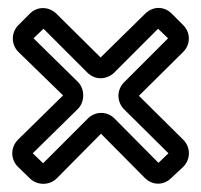

<svg xmlns="http://www.w3.org/2000/svg" viewBox="-20 -580 504 481"><path d="M376 -508 401 -484 291 -374C272 -355 272 -325 291 -306L402 -196L377 -172L267 -283C248 -302 218 -302 199 -282L88 -171L62 -196L175 -307C193 -325 193 -357 175 -375L64 -484L89 -508L199 -398C208 -389 220 -384 232 -384C244 -384 257 -389 266 -398ZM343 -545 232 -436 122 -545C103 -564 74 -565 55 -546L26 -517C7 -498 8 -468 26 -450L138 -341L25 -230C6 -211 6 -181 25 -162L55 -133C73 -115 104 -115 122 -133L233 -245L343 -134C361 -116 390 -114 410 -135L439 -162C458 -181 458 -211 439 -230L328 -340L438 -449C458 -468 458 -498 439 -517L410 -546C392 -564 364 -566 343 -545Z"/></svg>

Font: DIN Rundschrift
Style: EngKont
Weight: 400
Width: 3
Version: Version 1.027